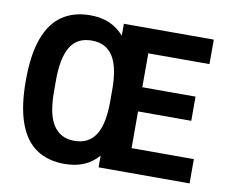

<svg xmlns="http://www.w3.org/2000/svg" viewBox="-78 -796 1071 905"><g transform="rotate(10 457.5 -343.5)"><path d="M284.3 12Q204.1 12 148.8 -25.9Q93.6 -63.8 65.5 -142.3Q37.3 -220.8 37.3 -343.2Q37.3 -465.7 65.5 -544.2Q93.6 -622.7 148.8 -660.9Q204.1 -699.2 284.3 -699.2Q336.3 -699.2 376.5 -681.8Q416.7 -664.4 446.1 -629.8V-687.2H876.4V-570H583.6V-407.7H838.3V-291.9H583.6V-116.2H881.7V0H446.1V-56.4Q416.7 -21.8 376.5 -4.9Q336.3 12 284.3 12ZM311.5 -103.2Q346.9 -103.2 372.7 -117.1Q398.5 -131 414.8 -158Q431 -185 438.6 -224.6Q446.1 -264.2 446.1 -315.5V-370.9Q446.1 -422 438.6 -461.6Q431 -501.2 414.8 -528.2Q398.5 -555.2 372.7 -569.1Q346.9 -583 311.5 -583Q275.5 -583 249.8 -569.2Q224.1 -555.4 208.2 -527.9Q192.4 -500.4 184.7 -460.8Q177.1 -421.3 177.1 -370.9V-315.5Q177.1 -264.2 184.6 -224.6Q192.1 -185 208.9 -158Q225.7 -131 250.9 -117.1Q276.1 -103.2 311.5 -103.2Z"/></g></svg>

Font: Archivo SemiBold Condensed
Style: Regular
Weight: 600
Width: 3
Version: Version 2.001